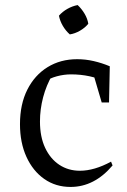

<svg xmlns="http://www.w3.org/2000/svg" viewBox="-20 -731 502 759"><path d="M259 8Q200 8 155 -23.5Q110 -55 84.5 -111Q59 -167 59 -240Q59 -319 88 -376.5Q117 -434 168 -465.5Q219 -497 285 -497Q318 -497 350.5 -489.5Q383 -482 414 -469L400 -407Q337 -437 261 -437Q233 -437 205 -429.5Q177 -422 152 -406L187 -435Q163 -394 150.5 -346.5Q138 -299 138 -251Q138 -190 158.5 -146.5Q179 -103 214.5 -79.5Q250 -56 296 -56Q324 -56 355 -65Q386 -74 419 -92L425 -77Q353 8 259 8ZM382 -326 340 -469H414L411 -326ZM287 -711Q303 -696 314.5 -676.5Q326 -657 329 -637Q316 -621 296 -609.5Q276 -598 256 -595Q240 -609 228.5 -628.5Q217 -648 213 -669Q227 -685 246.5 -696Q266 -707 287 -711Z"/></svg>

Font: Piazzolla Thin
Style: Regular
Weight: 400
Version: Version 2.001